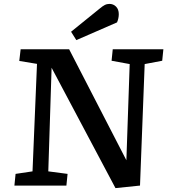

<svg xmlns="http://www.w3.org/2000/svg" viewBox="-20 -953 871 986"><path d="M629 -130 646 -624 553 -641 559 -700H819L813 -641L723 -624L699 0L573 13L245 -605L228 -73L327 -60L321 0H54L60 -60L147 -73L170 -625L79 -640L86 -700H335ZM492 -909Q506 -921 517.5 -927Q529 -933 542 -933Q562 -933 576 -919Q590 -905 590 -880Q590 -859 581 -838L372 -747L345 -790Z"/></svg>

Font: Literata 7pt SemiBold
Style: Italic
Weight: 600
Italic angle: -2°
Designer: Latin by Veronika Burian and Jose Scaglione. Greek by Irene Vlachou. Cyrillic by Vera Evstafieva
Foundry: TypeTogether
Version: Version 3.002